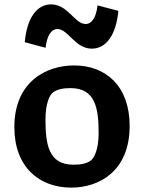

<svg xmlns="http://www.w3.org/2000/svg" viewBox="-20 -844 660 876"><path d="M305 12C431.5 12 571.5 -62 571.5 -269.5C571.5 -452 462 -545.5 318.5 -545.5C191 -545.5 45.5 -471.5 45.5 -264C45.5 -81.5 159 12 305 12ZM93 -651.5 188 -626C194.5 -682.5 214 -711.5 242 -711.5C291.5 -711.5 322 -622 399 -622C464.5 -622 510 -685 520 -794.5L425 -819.5C418.5 -763 398.5 -734.5 370.5 -734.5C320.5 -734.5 290.5 -824 213 -824C147.5 -824 102.5 -760.5 93 -651.5ZM187.5 -300C187.5 -369 205.5 -412 224 -424C242 -436 265.5 -442 301.5 -442C416 -442 430 -349 430 -235.5C430 -166.5 411.5 -123.5 393 -110.5C376 -99 352 -92.5 315.5 -92.5C201 -92.5 187.5 -185.5 187.5 -300Z"/></svg>

Font: Monaspace Argon
Style: Bold
Weight: 700
Designer: Riley Cran & the Lettermatic Team
Foundry: Lettermatic
Version: Version 1.000 (Monaspace Argon)